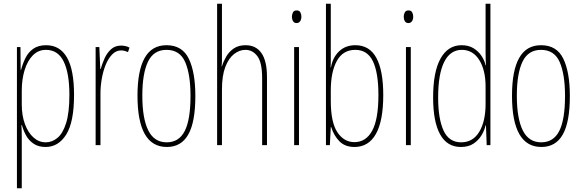

<svg xmlns="http://www.w3.org/2000/svg" viewBox="-20 -780 3129 1032"><path d="M228 -537Q302 -537 340 -471Q378 -405 378 -270Q378 -124 336 -57Q294 10 225 10Q186 10 160 -8Q134 -26 119.5 -53Q105 -80 98 -107H95Q96 -98 96.5 -79.5Q97 -61 97 -37V232H71V-527H90L91 -404H93Q102 -438 117 -468.5Q132 -499 159 -518Q186 -537 228 -537ZM227 -512Q186 -512 157 -483Q128 -454 112.5 -404Q97 -354 97 -292V-219Q97 -159 114 -113Q131 -67 160 -41Q189 -15 226 -15Q260 -15 289 -39Q318 -63 335.5 -119Q353 -175 353 -270Q353 -386 322.5 -449Q292 -512 227 -512Z M631 -535Q641 -535 653.5 -532.5Q666 -530 676 -524L668 -500Q662 -503 652 -506Q642 -509 631 -509Q604 -509 583 -487.5Q562 -466 548 -431.5Q534 -397 527 -356.5Q520 -316 520 -277V0H494V-527H514L519 -409H521Q529 -436 541.5 -465Q554 -494 576 -514.5Q598 -535 631 -535Z M1030 -264Q1030 -124 992 -57Q954 10 877 10Q719 10 719 -266Q719 -400 757.5 -468.5Q796 -537 875 -537Q960 -537 995 -464Q1030 -391 1030 -264ZM745 -266Q745 -143 777 -79Q809 -15 876 -15Q942 -15 973 -76Q1004 -137 1004 -265Q1004 -380 975.5 -446Q947 -512 875 -512Q806 -512 775.5 -448.5Q745 -385 745 -266Z M1173 -492Q1173 -469 1173 -455Q1173 -441 1171 -424H1173Q1181 -450 1196 -476Q1211 -502 1236.5 -519.5Q1262 -537 1300 -537Q1356 -537 1385.5 -494.5Q1415 -452 1415 -366V0H1389V-360Q1389 -444 1363.5 -478Q1338 -512 1299 -512Q1267 -512 1238 -489.5Q1209 -467 1191 -420Q1173 -373 1173 -298V0H1147V-760H1173Z M1575 -724Q1589 -724 1594.5 -713.5Q1600 -703 1600 -691Q1600 -675 1593 -665.5Q1586 -656 1574 -656Q1561 -656 1555 -666.5Q1549 -677 1549 -690Q1549 -702 1554.5 -713Q1560 -724 1575 -724ZM1587 -527V0H1561V-527Z M1758 -481Q1758 -465 1758 -448Q1758 -431 1757 -418H1759Q1768 -471 1802.5 -504Q1837 -537 1890 -537Q1966 -537 2003 -469Q2040 -401 2040 -269Q2040 -130 2000.5 -60Q1961 10 1885 10Q1835 10 1805 -20Q1775 -50 1760 -97H1758L1753 0H1732V-760H1758ZM1890 -512Q1823 -512 1790.5 -452.5Q1758 -393 1758 -294V-239Q1758 -122 1793.5 -69Q1829 -16 1885 -16Q1947 -16 1980.5 -77.5Q2014 -139 2014 -269Q2014 -389 1984.5 -450.5Q1955 -512 1890 -512Z M2176 -724Q2190 -724 2195.5 -713.5Q2201 -703 2201 -691Q2201 -675 2194 -665.5Q2187 -656 2175 -656Q2162 -656 2156 -666.5Q2150 -677 2150 -690Q2150 -702 2155.5 -713Q2161 -724 2176 -724ZM2188 -527V0H2162V-527Z M2457 10Q2383 10 2345.5 -58Q2308 -126 2308 -256Q2308 -394 2348 -465.5Q2388 -537 2461 -537Q2499 -537 2525.5 -520.5Q2552 -504 2568.5 -479Q2585 -454 2590 -429H2592Q2591 -448 2590.5 -464.5Q2590 -481 2590 -497V-760H2616V0H2596L2592 -106H2590Q2584 -79 2568 -52.5Q2552 -26 2525 -8Q2498 10 2457 10ZM2459 -15Q2522 -15 2556 -71.5Q2590 -128 2590 -221V-315Q2590 -403 2556 -457.5Q2522 -512 2462 -512Q2400 -512 2367.5 -447Q2335 -382 2335 -256Q2335 -142 2364 -78.5Q2393 -15 2459 -15Z M3043 -264Q3043 -124 3005 -57Q2967 10 2890 10Q2732 10 2732 -266Q2732 -400 2770.5 -468.5Q2809 -537 2888 -537Q2973 -537 3008 -464Q3043 -391 3043 -264ZM2758 -266Q2758 -143 2790 -79Q2822 -15 2889 -15Q2955 -15 2986 -76Q3017 -137 3017 -265Q3017 -380 2988.5 -446Q2960 -512 2888 -512Q2819 -512 2788.5 -448.5Q2758 -385 2758 -266Z"/></svg>

Font: Noto Sans Thai Looped ExtraCondensed Thin
Style: Regular
Weight: 100
Width: 2
Designer: Sasikarn Vongin, Ben Mitchell
Foundry: The Fontpad Ltd
Version: Version 1.001; ttfautohint (v1.8.4.7-5d5b)